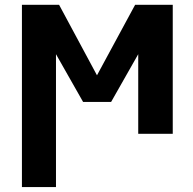

<svg xmlns="http://www.w3.org/2000/svg" viewBox="-20 -543 788 782"><path d="M375 -236.3 530.3 -523.4H683.6V2H543V-322.3L432.6 -127.9H318.4L208 -322.3V218.8H69.3V-523.4H220.7Z"/></svg>

Font: Nasu
Style: Bold
Weight: 700
Designer: Ryoko NISHIZUKA (kana &amp; ideographs); Paul D. Hunt (Latin, Greek &amp; Cyrillic); Wenlong ZHANG (bopomofo); Sandoll C
Version: Version 2014.1215